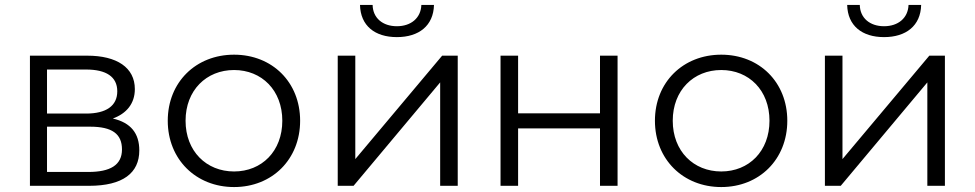

<svg xmlns="http://www.w3.org/2000/svg" viewBox="-20 -751 3941 776"><path d="M436 -272C491 -292 525 -332 525 -391C525 -478 452 -526 333 -526H101V0H340C477 0 543 -52 543 -143C543 -212 509 -255 436 -272ZM170 -470H328C409 -470 454 -441 454 -382C454 -323 409 -292 328 -292H170ZM170 -56V-239H344C433 -239 473 -210 473 -147C473 -84 426 -56 337 -56Z M926 5C1080 5 1193 -107 1193 -263C1193 -419 1080 -530 926 -530C772 -530 658 -419 658 -263C658 -107 772 5 926 5ZM926 -58C814 -58 730 -140 730 -263C730 -386 814 -468 926 -468C1038 -468 1121 -386 1121 -263C1121 -140 1038 -58 926 -58Z M1584 -601C1673 -601 1732 -647 1734 -731H1683C1681 -678 1641 -645 1584 -645C1527 -645 1487 -678 1486 -731H1435C1437 -647 1495 -601 1584 -601ZM1345 0H1409L1759 -418V0H1830V-526H1767L1416 -108V-526H1345Z M2003 0H2074V-232H2405V0H2476V-526H2405V-293H2074V-526H2003Z M2895 5C3049 5 3162 -107 3162 -263C3162 -419 3049 -530 2895 -530C2741 -530 2627 -419 2627 -263C2627 -107 2741 5 2895 5ZM2895 -58C2783 -58 2699 -140 2699 -263C2699 -386 2783 -468 2895 -468C3007 -468 3090 -386 3090 -263C3090 -140 3007 -58 2895 -58Z M3553 -601C3642 -601 3701 -647 3703 -731H3652C3650 -678 3610 -645 3553 -645C3496 -645 3456 -678 3455 -731H3404C3406 -647 3464 -601 3553 -601ZM3314 0H3378L3728 -418V0H3799V-526H3736L3385 -108V-526H3314Z"/></svg>

Font: Talent
Style: Regular
Weight: 400
Designer: Mike Powis
Version: Version 1.001;hotconv 1.0.109;makeotfexe 2.5.65596